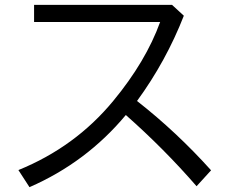

<svg xmlns="http://www.w3.org/2000/svg" viewBox="-20 -756 970 795"><path d="M121.1 -735.8H692.4L741.2 -690.9Q667.5 -502.4 547.4 -337.9Q711.9 -209 854 -50.8L793.9 15.1Q660.2 -139.2 501 -279.8Q337.9 -84 102.1 19L56.2 -51.8Q291.5 -147.5 448.7 -337.9Q584 -501.5 643.1 -665H121.1Z"/></svg>

Font: FORM UDPGothic
Style: Regular
Weight: 400
Foundry: Pronama LLC
Version: Version 1.05101